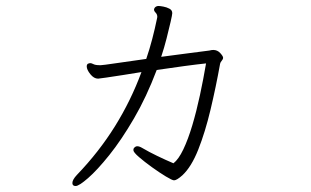

<svg xmlns="http://www.w3.org/2000/svg" viewBox="-20 -585 1040 642"><path d="M317 -367Q323 -367 367 -373.5Q411 -380 469 -388Q480 -420 489 -454.5Q498 -489 505 -523Q505 -525 505.5 -526Q506 -527 506 -528Q506 -537 500.5 -542.5Q495 -548 495 -553Q495 -556 498 -560Q503 -565 510 -565Q515 -565 526 -563Q537 -561 546.5 -556Q556 -551 556 -541Q556 -536 550.5 -512Q545 -488 537 -456.5Q529 -425 519 -395Q570 -402 606.5 -406.5Q643 -411 680 -416Q684 -417 687 -417.5Q690 -418 693 -418Q707 -418 716.5 -407.5Q726 -397 726 -392Q726 -387 721.5 -382Q717 -377 716 -372Q702 -294 684 -218.5Q666 -143 643 -85Q620 -27 590 1Q571 18 562 18Q556 18 534.5 5Q513 -8 488 -26Q463 -44 444.5 -60Q426 -76 426 -83Q426 -88 428 -90Q433 -96 439 -96Q446 -96 456 -90Q478 -77 506 -63.5Q534 -50 560 -39Q577 -52 593 -85.5Q609 -119 623 -166Q637 -213 648.5 -266.5Q660 -320 669 -373Q640 -370 595.5 -364Q551 -358 504 -351Q470 -261 428 -189Q386 -117 345.5 -66.5Q305 -16 274.5 10.5Q244 37 233 37Q222 37 222 27Q222 16 237 0Q311 -77 364.5 -163Q418 -249 453 -344Q423 -339 390.5 -334Q358 -329 334.5 -325.5Q311 -322 308 -322Q294 -322 282 -337Q270 -352 270 -363Q270 -369 274 -372Q280 -374 281 -374Q286 -374 292.5 -370.5Q299 -367 314 -367Z"/></svg>

Font: Moon Stars Kai T Light
Style: Regular
Weight: 300
Designer: GuiWonder
Version: Version 1.101